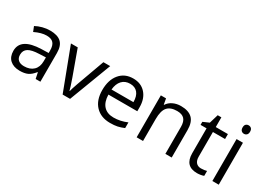

<svg xmlns="http://www.w3.org/2000/svg" viewBox="-24 -1322 2682 1971"><g transform="rotate(30 1317.5 -336.5)"><path d="M385.3 0 370.6 -70.8H366.7Q329.6 -23.9 292.7 -7.3Q255.9 9.3 200.2 9.3Q126.5 9.3 84.5 -28.8Q42.5 -66.9 42.5 -137.2Q42.5 -288.1 283.2 -295.4L367.7 -297.9V-328.6Q367.7 -387.2 342.5 -415Q317.4 -442.9 262.2 -442.9Q200.2 -442.9 121.6 -404.8L98.6 -462.4Q135.3 -482.4 179 -493.9Q222.7 -505.4 266.6 -505.4Q355.5 -505.4 398.4 -465.8Q441.4 -426.3 441.4 -339.4V0ZM215.3 -53.2Q285.6 -53.2 325.7 -91.8Q365.7 -130.4 365.7 -199.7V-244.6L290.5 -241.2Q200.7 -238.3 161.1 -213.4Q121.6 -188.5 121.6 -136.7Q121.6 -95.7 146.2 -74.5Q170.9 -53.2 215.3 -53.2Z M705.1 0 516.6 -497.1H597.2L704.1 -202.1Q740.7 -98.6 747.1 -67.9H750.5Q755.4 -92.3 782 -167.7Q808.6 -243.2 901.4 -497.1H981.9L793.5 0Z M1271.5 9.3Q1161.6 9.3 1097.9 -57.9Q1034.2 -125 1034.2 -244.6Q1034.2 -364.7 1093.3 -435.3Q1152.3 -505.9 1252.4 -505.9Q1345.7 -505.9 1400.1 -444.6Q1454.6 -383.3 1454.6 -282.7V-234.9H1112.3Q1114.3 -147.5 1156.2 -102.1Q1198.2 -56.6 1274.4 -56.6Q1354.5 -56.6 1433.1 -90.3V-22.9Q1393.1 -5.9 1357.7 1.7Q1322.3 9.3 1271.5 9.3ZM1251.5 -442.9Q1191.4 -442.9 1155.8 -404.1Q1120.1 -365.2 1113.8 -295.9H1373.5Q1373.5 -367.2 1341.8 -405Q1310.1 -442.9 1251.5 -442.9Z M1922.9 0V-321.3Q1922.9 -382.3 1895.3 -412.1Q1867.7 -441.9 1808.6 -441.9Q1730.5 -441.9 1694.3 -399.9Q1658.2 -357.9 1658.2 -260.7V0H1582.5V-497.1H1644L1656.2 -429.2H1659.7Q1683.1 -465.8 1724.9 -485.8Q1766.6 -505.9 1817.9 -505.9Q1907.2 -505.9 1952.6 -462.6Q1998 -419.4 1998 -324.2V0Z M2313 -53.2Q2333 -53.2 2351.6 -56.2Q2370.1 -59.1 2381.3 -62V-4.4Q2368.7 1.5 2345 5.4Q2321.3 9.3 2302.2 9.3Q2158.2 9.3 2158.2 -143.1V-438.5H2086.9V-474.6L2158.2 -505.9L2189.9 -612.3H2233.4V-497.1H2377.4V-438.5H2233.4V-146Q2233.4 -101.1 2254.6 -77.1Q2275.9 -53.2 2313 -53.2Z M2555.7 0H2480V-497.1H2555.7ZM2473.6 -631.8Q2473.6 -657.7 2486.3 -669.7Q2499 -681.6 2518.1 -681.6Q2536.6 -681.6 2549.6 -669.4Q2562.5 -657.2 2562.5 -631.8Q2562.5 -606.4 2549.6 -594Q2536.6 -581.5 2518.1 -581.5Q2499 -581.5 2486.3 -594Q2473.6 -606.4 2473.6 -631.8Z"/></g></svg>

Font: Bpm'online Open Sans
Style: Regular
Weight: 400
Foundry: Ascender Corporation
Version: Version 1.10